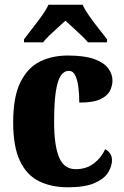

<svg xmlns="http://www.w3.org/2000/svg" viewBox="-20 -786 529 816"><path d="M269 10Q199 10 146.5 -15.5Q94 -41 65 -101.5Q36 -162 36 -266Q36 -375 67 -437Q98 -499 150 -524.5Q202 -550 267 -550Q339 -550 380.5 -535Q422 -520 440 -495.5Q458 -471 458 -444Q458 -423 448 -401.5Q438 -380 408 -365Q378 -350 317 -350Q317 -386 313 -416.5Q309 -447 299.5 -466Q290 -485 273 -485Q253 -485 239 -465.5Q225 -446 217.5 -398.5Q210 -351 210 -267Q210 -168 231 -117.5Q252 -67 302 -67Q347 -67 379 -91.5Q411 -116 427 -152Q456 -136 456 -105Q456 -80 439.5 -53Q423 -26 382 -8Q341 10 269 10ZM82 -619Q96 -638 116.5 -664Q137 -690 156.5 -717Q176 -744 186 -766H331Q341 -744 360 -717Q379 -690 400 -664Q421 -638 435 -619V-606H354Q347 -615 329 -632.5Q311 -650 291 -668Q271 -686 258 -698Q244 -685 225 -668Q206 -651 189 -634.5Q172 -618 163 -606H82Z"/></svg>

Font: Noto Serif Condensed Black
Style: Regular
Weight: 900
Width: 3
Designer: Monotype Design Team
Foundry: Monotype Imaging Inc.
Version: Version 2.015; ttfautohint (v1.8.4.7-5d5b)